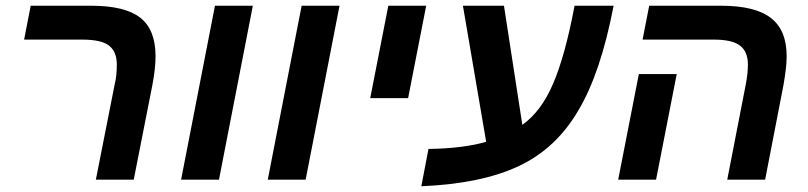

<svg xmlns="http://www.w3.org/2000/svg" viewBox="-20 -626 2816 669"><path d="M387 -401Q387 -446 360 -467Q333 -488 267 -488H64L87 -606H298Q415 -606 468.5 -564.5Q522 -523 522 -430Q522 -388 511 -330L446 0H314L380 -334Q384 -350 385.5 -367Q387 -384 387 -401Z M729 -606H861L743 0H611Z M1031 -606H1163L1045 0H913Z M1333 -606H1465L1402 -284H1270Z M1593 -606H1736L1800 -191Q1866 -238 1907 -334Q1949 -431 1982 -606H2118Q2073 -371 1995 -241Q1918 -109 1789 -48Q1659 14 1448 23L1473 -107Q1537 -108 1587 -114.5Q1637 -121 1674 -132Z M2266 0H2134L2206 -368H2338ZM2586 -401Q2586 -446 2558.5 -467Q2531 -488 2468 -488H2219L2242 -606H2493Q2611 -606 2666 -563.5Q2721 -521 2721 -430Q2721 -409 2718 -384Q2715 -359 2710 -330L2646 0H2514L2579 -334Q2586 -372 2586 -401Z"/></svg>

Font: Libra Sans Modern
Style: Bold Italic
Weight: 700
Italic angle: -12°
Foundry: Stefan Peev, Context Ltd
Version: Version 1.000